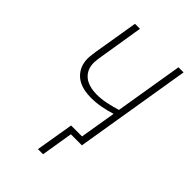

<svg xmlns="http://www.w3.org/2000/svg" viewBox="-271 -838 1143 1143"><g transform="rotate(45 300.0 -267.0)"><path d="M280 201 320 -38H412L450 -266Q409 -253 368 -245.5Q327 -238 287 -238Q258 -238 230 -243.5Q202 -249 178.5 -262Q155 -275 138 -296.5Q121 -318 113.5 -344.5Q106 -371 108 -400Q110 -429 115 -458L161 -735H203L157 -452Q153 -429 151.5 -405.5Q150 -382 156 -360.5Q162 -339 176 -322Q190 -305 209 -295Q228 -285 250.5 -280.5Q273 -276 297 -276Q336 -276 376.5 -284.5Q417 -293 456 -305L527 -735H570L449 0H356L323 201Z"/></g></svg>

Font: Iosevka SS04 XLt Ex
Style: Italic
Weight: 200
Width: 7
Italic angle: -9°
Monospace: yes
Designer: Belleve Invis
Foundry: Belleve Invis
Version: Version 19.0.0; ttfautohint (v1.8.4)